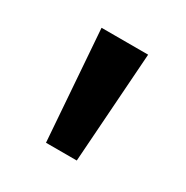

<svg xmlns="http://www.w3.org/2000/svg" viewBox="-77 -780 376 389"><g transform="rotate(30 111.0 -585.0)"><path d="M57 -714 76 -456H148L166 -714Z"/></g></svg>

Font: Noto Sans Thai Looped Condensed Medium
Style: Regular
Weight: 500
Width: 3
Designer: Sasikarn Vongin, Ben Mitchell
Foundry: The Fontpad Ltd
Version: Version 1.001